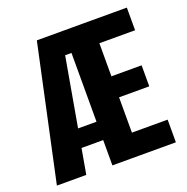

<svg xmlns="http://www.w3.org/2000/svg" viewBox="-120 -772 861 884"><g transform="rotate(-20 310.5 -330.0)"><path d="M11 0 153 -660H386L283 -551H252L155 0ZM119 -124V-214H394V-124ZM372 0V-111H594V0ZM283 0V-660H419V0ZM372 -284V-387H567V-284ZM372 -549V-660H594V-549Z"/></g></svg>

Font: Bricolage Grotesque 24pt Condensed
Style: Bold
Weight: 700
Width: 3
Designer: Mathieu Triay
Foundry: Atelier Triay
Version: Version 1.001;gftools[0.9.33.dev8+g029e19f]